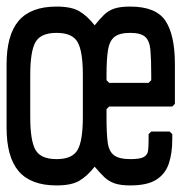

<svg xmlns="http://www.w3.org/2000/svg" viewBox="-20 -548 552 584"><path d="M152 16Q74 16 37 -27Q0 -70 0 -160V-352Q0 -442 37 -485Q74 -528 152 -528Q197 -528 221 -514Q245 -500 268 -471Q284 -491 297 -503.5Q310 -516 328 -522Q346 -528 376 -528Q454 -528 483 -485Q512 -442 512 -352V-232L504 -224H312L304 -216V-190Q304 -143 307.5 -115.5Q311 -88 326.5 -76Q342 -64 377 -64Q406 -64 417.5 -70.5Q429 -77 430.5 -90.5Q432 -104 432 -124V-140L440 -148H496L504 -140V-124Q504 -82 493.5 -50.5Q483 -19 455.5 -1.5Q428 16 376 16Q346 16 328 9.5Q310 3 297 -9.5Q284 -22 268 -41Q245 -12 221 2Q197 16 152 16ZM72 -192Q72 -120 88 -92Q104 -64 152 -64Q200 -64 216 -92Q232 -120 232 -192V-320Q232 -392 216 -420Q200 -448 152 -448Q104 -448 88 -420Q72 -392 72 -320ZM304 -304 312 -296H432L440 -304V-320Q440 -368 437.5 -396Q435 -424 421.5 -436Q408 -448 376 -448Q344 -448 328.5 -436Q313 -424 308.5 -396Q304 -368 304 -320Z"/></svg>

Font: Hasubi Mono
Style: Regular
Weight: 400
Designer: Eli Heuer
Foundry: Eli Heuer
Version: Version 1.000